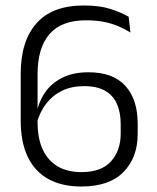

<svg xmlns="http://www.w3.org/2000/svg" viewBox="-20 -669 571 700"><path d="M276 11Q206 11 156.5 -16.2Q107 -43.5 81.2 -97Q55.5 -150.5 55.5 -230V-400.5Q55.5 -519 113 -584Q170.5 -649 285 -649Q343.5 -649 383 -636.2Q422.5 -623.5 449 -608L455.5 -550.5Q434.5 -563.5 411 -573.5Q387.5 -583.5 359 -589.2Q330.5 -595 293.5 -595Q204 -595 160.5 -544.8Q117 -494.5 117 -399V-224Q117 -163.5 136.2 -123Q155.5 -82.5 191 -62Q226.5 -41.5 277 -41.5Q350 -41.5 385 -81Q420 -120.5 420 -181.5V-216.5Q420 -259.5 406.2 -290.5Q392.5 -321.5 363 -338.2Q333.5 -355 286.5 -355Q241.5 -355 207 -338.5Q172.5 -322 149 -291.8Q125.5 -261.5 114 -220.5L105.5 -272.5H117Q127 -310 150.2 -340Q173.5 -370 211.8 -387.8Q250 -405.5 303 -405.5Q392 -405.5 437 -356Q482 -306.5 482 -218V-181Q482 -94.5 430.2 -41.8Q378.5 11 276 11Z"/></svg>

Font: Anek Telugu Light
Style: Regular
Weight: 300
Version: Version 1.003